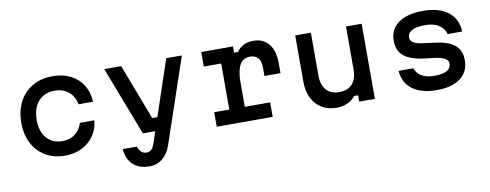

<svg xmlns="http://www.w3.org/2000/svg" viewBox="-67 -963 3885 1523"><g transform="rotate(-10 1875.0 -202.0)"><path d="M391 17Q301 17 233.5 -22.5Q166 -62 129 -133Q92 -204 92 -299Q92 -396 130 -468.5Q168 -541 237.5 -581Q307 -621 399 -621Q482 -621 544 -589.5Q606 -558 642 -500.5Q678 -443 681 -366H565Q552 -431 507.5 -468Q463 -505 396 -505Q312 -505 264 -450Q216 -395 216 -299Q216 -207 263 -153.5Q310 -100 391 -100Q449 -100 491 -132Q533 -164 550 -219H666Q660 -149 622.5 -95.5Q585 -42 525.5 -12.5Q466 17 391 17Z M814 -605H950L1121 -157H1201L1166 -50H1027ZM1439 -605 1207 79Q1184 145 1139.5 181Q1095 217 1035 217Q952 217 903.5 172.5Q855 128 848 45H961Q974 77 989.5 91Q1005 105 1030 105Q1054 105 1069 90.5Q1084 76 1096 42L1313 -605Z M1595 -605H1851V-555H1883Q1903 -587 1937.5 -604Q1972 -621 2016 -621Q2096 -621 2140.5 -566.5Q2185 -512 2185 -413V-331H2056V-397Q2056 -502 1968 -502Q1914 -502 1887 -455.5Q1860 -409 1860 -317V-117H2064V0H1613V-117H1735V-488H1595Z M2887 -605V0H2761V-51H2729Q2704 -19 2664.5 -1Q2625 17 2578 17Q2509 17 2458.5 -13.5Q2408 -44 2380 -99.5Q2352 -155 2352 -230V-605H2478V-260Q2478 -184 2514.5 -143Q2551 -102 2619 -102Q2688 -102 2724.5 -143Q2761 -184 2761 -260V-605Z M3229 -186Q3243 -144 3283 -121Q3323 -98 3385 -98Q3452 -98 3485.5 -117Q3519 -136 3519 -174Q3519 -199 3493 -214.5Q3467 -230 3414 -237L3323 -248Q3216 -262 3165 -305Q3114 -348 3114 -427Q3114 -519 3184.5 -570Q3255 -621 3382 -621Q3512 -621 3584.5 -565Q3657 -509 3662 -406H3545Q3531 -454 3489.5 -480.5Q3448 -507 3380 -507Q3310 -507 3274 -487.5Q3238 -468 3238 -430Q3238 -406 3264 -390Q3290 -374 3343 -368L3434 -356Q3542 -343 3592.5 -300Q3643 -257 3643 -178Q3643 -116 3612 -72.5Q3581 -29 3523.5 -6Q3466 17 3384 17Q3259 17 3188 -36.5Q3117 -90 3111 -186Z"/></g></svg>

Font: Martian Mono SemiExpanded Medium
Style: Regular
Weight: 500
Width: 6
Designer: Roman Shamin
Foundry: Evil Martians
Version: Version 1.000